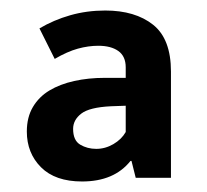

<svg xmlns="http://www.w3.org/2000/svg" viewBox="-20 -612 393 365"><path d="M55 -558Q82 -574 113.5 -583Q145 -592 180 -592Q237 -592 271 -565Q305 -538 305 -476V-274H238L230 -306H228Q197 -267 136 -267Q85 -267 58 -294Q31 -321 31 -362Q31 -389 42.5 -408.5Q54 -428 74 -440Q94 -452 121 -458Q148 -464 179 -464H219V-484Q219 -505 205 -515Q191 -525 167 -525Q148 -525 128 -519.5Q108 -514 84 -500ZM219 -411 191 -410Q150 -408 134.5 -396Q119 -384 119 -367Q119 -345 132.5 -337Q146 -329 163 -329Q180 -329 195.5 -338Q211 -347 219 -361Z"/></svg>

Font: Mukta Mahee
Style: Bold
Weight: 700
Designer: Shuchita Grover, Noopur Datye, Girish Dalvi, Yashodeep Gholap
Foundry: Ek Type
Version: Version 2.538;PS 1.000;hotconv 16.6.51;makeotf.lib2.5.65220;